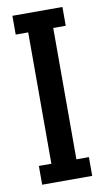

<svg xmlns="http://www.w3.org/2000/svg" viewBox="-79 -698 401 738"><g transform="rotate(-10 122.0 -329.5)"><path d="M170.9 -73.2H219.7V0H24.4V-73.2H73.2V-585.9H24.4V-659.2H219.7V-585.9H170.9Z"/></g></svg>

Font: Alegre Sans
Style: Regular
Weight: 400
Width: 3
Designer: GrandChaos9000
Version: Version 1.2.6 - August 1, 2014